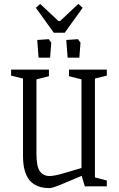

<svg xmlns="http://www.w3.org/2000/svg" viewBox="-20 -956 611 985"><path d="M98 -157V-553L37 -568V-599H231V-565L167 -549V-168Q167 -102 184.5 -77.5Q202 -53 234 -53Q256 -53 297.5 -64.5Q339 -76 398 -94V-549L334 -565V-599H528V-568L467 -553V-46L528 -30V0H415L399 -54Q334 -26 291 -8.5Q248 9 234 9Q165 9 131.5 -31.5Q98 -72 98 -157ZM171 -751 230 -755 243 -737 237 -660H178ZM320 -751 380 -755 393 -737 387 -660H327ZM164 -916 186 -936 280 -848H288L382 -936L404 -916L312 -788H256Z"/></svg>

Font: Grenze Light
Style: Regular
Weight: 300
Designer: Renata Polastri
Foundry: Omnibus-Type
Version: Version 1.002; ttfautohint (v1.8)